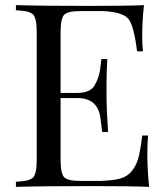

<svg xmlns="http://www.w3.org/2000/svg" viewBox="-20 -728 649 748"><path d="M554 -128Q554 -66 561 0Q494 -3 332 -3Q140 -3 42 0V-20Q95 -22 109 -36.5Q123 -51 123 -106V-602Q123 -657 109 -671.5Q95 -686 42 -688V-708Q139 -705 332 -705Q480 -705 541 -708Q534 -648 534 -590Q534 -550 537 -528H514Q502 -627 480.5 -654Q459 -681 380 -685H297Q244 -685 230 -670.5Q216 -656 216 -602V-366H282Q332 -366 349 -396Q366 -426 370 -457L375 -498H398Q395 -449 395 -404V-356Q395 -306 401 -214H378L372 -262Q364 -346 282 -346H216V-106Q216 -52 230 -37.5Q244 -23 297 -23H370Q419 -25 447 -32Q475 -39 493 -61Q511 -83 519 -112.5Q527 -142 534 -200H557Q554 -173 554 -128Z"/></svg>

Font: Playfair Display
Style: Regular
Weight: 400
Designer: Claus Eggers S?rensen
Foundry: Claus Eggers S?rensen
Version: Version 1.003